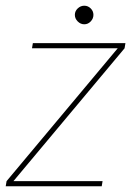

<svg xmlns="http://www.w3.org/2000/svg" viewBox="-28 -652 459 672"><path d="M-8 0 -5 -18 384 -483H84L87 -501H411L408 -483L19 -18H331L328 0ZM267 -567Q254 -567 244 -577Q234 -587 234 -600Q234 -613 244 -622.5Q254 -632 267 -632Q280 -632 289.5 -622.5Q299 -613 299 -600Q299 -587 289.5 -577Q280 -567 267 -567Z"/></svg>

Font: DM Sans 18pt Thin
Style: Italic
Weight: 250
Italic angle: -10°
Designer: Colophon Foundry, Jonny Pinhorn
Foundry: Colophon Foundry
Version: Version 4.004;gftools[0.9.30]